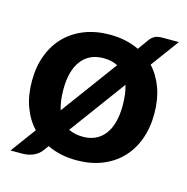

<svg xmlns="http://www.w3.org/2000/svg" viewBox="-93 -656 763 784"><g transform="rotate(15 288.5 -264.0)"><path d="M228.5 -105Q255.5 -92 289.5 -92Q348.5 -92 381.2 -134.8Q414 -177.5 414 -258Q414 -283 411.2 -303.8Q408.5 -324.5 403 -342ZM349.5 -410.5Q324 -424 289.5 -424Q229 -424 196 -381Q163 -338 163 -258Q163 -232.5 166 -211.5Q169 -190.5 174.5 -173ZM481 -448Q513 -413.5 530.2 -365.8Q547.5 -318 547.5 -258.5Q547.5 -197 529 -147.8Q510.5 -98.5 476.5 -64Q442.5 -29.5 395 -11Q347.5 7.5 289.5 7.5Q219.5 7.5 165 -19L151.5 -0.5Q144 10.5 134.2 18Q124.5 25.5 113.5 30Q102.5 34.5 91.2 36.5Q80 38.5 69 38.5H19L97.5 -68Q65 -102.5 47.5 -150.5Q30 -198.5 30 -258.5Q30 -320 48.8 -369Q67.5 -418 101.5 -452.2Q135.5 -486.5 183.2 -505Q231 -523.5 289.5 -523.5Q359 -523.5 413.5 -497L438.5 -531.5Q445 -541.5 451 -548.2Q457 -555 464 -559.2Q471 -563.5 479.8 -565.2Q488.5 -567 500.5 -567H568.5Z"/></g></svg>

Font: LatoLatin Heavy
Style: Regular
Weight: 800
Designer: Lukasz Dziedzic with Adam Twardoch and Botio Nikoltchev
Foundry: tyPoland Lukasz Dziedzic
Version: Version 2.015; 2015-08-06; http://www.latofonts.com/